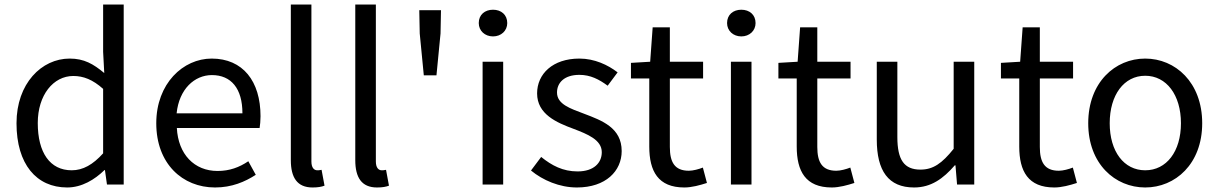

<svg xmlns="http://www.w3.org/2000/svg" viewBox="-20 -816 5387 849"><path d="M277 13C342 13 399 -22 442 -64H444L453 0H527V-796H436V-587L441 -493C393 -533 352 -557 288 -557C164 -557 53 -447 53 -271C53 -90 141 13 277 13ZM297 -63C201 -63 147 -141 147 -272C147 -396 216 -480 304 -480C349 -480 390 -464 436 -423V-138C391 -88 347 -63 297 -63Z M931 13C1005 13 1063 -12 1111 -43L1078 -103C1038 -76 995 -60 942 -60C839 -60 768 -134 762 -250H1128C1130 -263 1132 -282 1132 -302C1132 -457 1054 -557 916 -557C790 -557 671 -447 671 -271C671 -92 787 13 931 13ZM761 -315C772 -422 840 -484 917 -484C1002 -484 1052 -425 1052 -315Z M1362 13C1386 13 1402 10 1415 5L1402 -65C1392 -63 1388 -63 1383 -63C1369 -63 1357 -74 1357 -102V-796H1266V-108C1266 -31 1294 13 1362 13Z M1647 13C1671 13 1687 10 1700 5L1687 -65C1677 -63 1673 -63 1668 -63C1654 -63 1642 -74 1642 -102V-796H1551V-108C1551 -31 1579 13 1647 13Z M1854 -483H1910L1928 -668L1930 -771H1834L1836 -668Z M2114 0H2205V-543H2114ZM2160 -655C2196 -655 2223 -680 2223 -714C2223 -751 2196 -773 2160 -773C2124 -773 2097 -751 2097 -714C2097 -680 2124 -655 2160 -655Z M2531 13C2659 13 2729 -60 2729 -148C2729 -251 2642 -283 2563 -313C2502 -336 2443 -355 2443 -407C2443 -449 2474 -485 2542 -485C2591 -485 2629 -465 2667 -437L2711 -496C2668 -529 2609 -557 2542 -557C2424 -557 2355 -489 2355 -403C2355 -311 2441 -274 2517 -246C2577 -223 2641 -198 2641 -143C2641 -96 2606 -58 2534 -58C2469 -58 2420 -84 2373 -122L2328 -62C2380 -19 2454 13 2531 13Z M3006 13C3039 13 3075 3 3106 -7L3088 -75C3070 -68 3045 -61 3026 -61C2963 -61 2942 -99 2942 -166V-469H3089V-543H2942V-695H2866L2855 -543L2770 -538V-469H2851V-168C2851 -59 2890 13 3006 13Z M3212 0H3303V-543H3212ZM3258 -655C3294 -655 3321 -680 3321 -714C3321 -751 3294 -773 3258 -773C3222 -773 3195 -751 3195 -714C3195 -680 3222 -655 3258 -655Z M3658 13C3691 13 3727 3 3758 -7L3740 -75C3722 -68 3697 -61 3678 -61C3615 -61 3594 -99 3594 -166V-469H3741V-543H3594V-695H3518L3507 -543L3422 -538V-469H3503V-168C3503 -59 3542 13 3658 13Z M4022 13C4097 13 4151 -26 4202 -85H4205L4212 0H4288V-543H4197V-158C4145 -93 4106 -66 4050 -66C3978 -66 3948 -109 3948 -210V-543H3857V-199C3857 -61 3908 13 4022 13Z M4642 13C4675 13 4711 3 4742 -7L4724 -75C4706 -68 4681 -61 4662 -61C4599 -61 4578 -99 4578 -166V-469H4725V-543H4578V-695H4502L4491 -543L4406 -538V-469H4487V-168C4487 -59 4526 13 4642 13Z M5044 13C5177 13 5296 -91 5296 -271C5296 -452 5177 -557 5044 -557C4911 -557 4792 -452 4792 -271C4792 -91 4911 13 5044 13ZM5044 -63C4950 -63 4887 -146 4887 -271C4887 -396 4950 -481 5044 -481C5138 -481 5202 -396 5202 -271C5202 -146 5138 -63 5044 -63Z"/></svg>

Font: Noto Sans JP Regular
Style: Regular
Weight: 400
Designer: Ryoko NISHIZUKA (kana & ideographs); Paul D. Hunt (Latin, Greek & Cyrillic); Wenlong ZHANG (bopomofo); Sandoll Communica
Foundry: Adobe Systems Incorporated
Version: Version 1.004;PS 1.004;hotconv 1.0.82;makeotf.lib2.5.63406